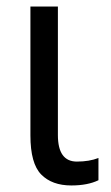

<svg xmlns="http://www.w3.org/2000/svg" viewBox="-20 -557 339 587"><path d="M73 -537V-143Q73 -57 106 -23.5Q139 10 198 10Q248 10 281 -6V-74Q253 -63 215 -63Q157 -63 157 -144V-537Z"/></svg>

Font: Noto Sans UI SemiCondensed
Style: Regular
Weight: 400
Width: 4
Designer: Monotype Design Team
Foundry: Monotype Imaging Inc.
Version: 1.001